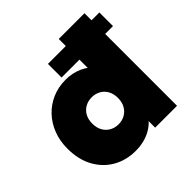

<svg xmlns="http://www.w3.org/2000/svg" viewBox="-189 -881 1056 1056"><g transform="rotate(-45 339.5 -352.5)"><path d="M277.5 -559V-665H677.5V-559ZM280.5 15Q207.5 15 149.2 -18.2Q91 -51.5 57.2 -113.2Q23.5 -175 23.5 -260Q23.5 -319 42.8 -369Q62 -419 97 -456.2Q132 -493.5 179.8 -514.2Q227.5 -535 284.5 -535Q337 -535 382.2 -514.8Q427.5 -494.5 463.5 -450L416.5 -404V-720H616.5V0H446.5V-141L473.5 -96Q455 -46 402.8 -15.5Q350.5 15 280.5 15ZM317.5 -155Q345.5 -155 368.2 -167.8Q391 -180.5 404.2 -204Q417.5 -227.5 417.5 -260Q417.5 -292.5 404.5 -316Q391.5 -339.5 368.8 -352.2Q346 -365 317.5 -365Q289 -365 266.2 -352.2Q243.5 -339.5 230.5 -316Q217.5 -292.5 217.5 -260Q217.5 -227.5 230.8 -204Q244 -180.5 266.8 -167.8Q289.5 -155 317.5 -155Z"/></g></svg>

Font: Geologica Cursive Black
Style: Regular
Weight: 900
Designer: Sindre Bremnes, Frode Helland
Foundry: Monokrom Skriftforlag AS
Version: Version 1.010;gftools[0.9.28]